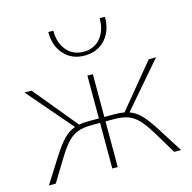

<svg xmlns="http://www.w3.org/2000/svg" viewBox="-104 -815 918 919"><g transform="rotate(-15 354.5 -355.5)"><path d="M214 -710H239Q239 -649 270.5 -612Q302 -575 354 -575Q406 -575 437.5 -612Q469 -649 469 -711L495 -710Q495 -641 456.5 -598.5Q418 -556 354 -556Q291 -556 252.5 -598.5Q214 -641 214 -710ZM682 0H648L580 -113Q551 -160 528 -183.5Q505 -207 477.5 -216.5Q450 -226 407 -226H368V0H341V-226H303Q260 -226 232.5 -216.5Q205 -207 182 -183.5Q159 -160 130 -113L61 0H27L105 -123Q138 -175 163.5 -201Q189 -227 220 -238L29 -460H64L242 -244Q263 -248 296 -248H341V-460H368V-248H414Q447 -248 467 -244L645 -460H681L490 -238Q521 -227 546 -201Q571 -175 604 -123Z"/></g></svg>

Font: Ysabeau SC Extralight
Style: Regular
Weight: 200
Designer: Christian Thalmann (Catharsis Fonts)
Version: Version 0.003